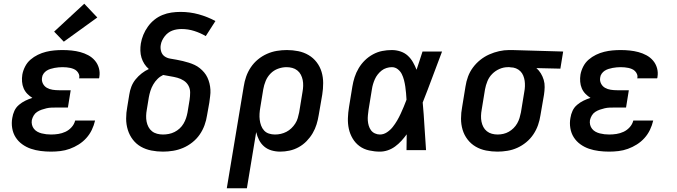

<svg xmlns="http://www.w3.org/2000/svg" viewBox="-20 -807 3640 1032"><path d="M254 8Q226 8 198.5 4.5Q171 1 146 -7.5Q121 -16 99.5 -31.5Q78 -47 64 -69Q50 -91 45.5 -118.5Q41 -146 46 -173Q49 -193 57.5 -211.5Q66 -230 82 -243.5Q98 -257 116.5 -266Q135 -275 154 -281Q139 -290 126.5 -303Q114 -316 107 -332.5Q100 -349 98.5 -368Q97 -387 100 -406Q104 -428 115 -449.5Q126 -471 144 -486.5Q162 -502 183.5 -512.5Q205 -523 227.5 -528.5Q250 -534 272 -536Q294 -538 316 -538Q341 -538 365 -535.5Q389 -533 411.5 -527Q434 -521 454.5 -510Q475 -499 490 -481.5Q505 -464 511.5 -441Q518 -418 514 -394Q514 -392 513.5 -390Q513 -388 512 -386H405Q405 -387 405.5 -387.5Q406 -388 406 -389Q408 -399 404 -408.5Q400 -418 393 -425Q386 -432 376.5 -436Q367 -440 357.5 -442Q348 -444 337.5 -445Q327 -446 316 -446Q306 -446 295 -445Q284 -444 273 -442Q262 -440 251 -436.5Q240 -433 230.5 -427Q221 -421 214 -411Q207 -401 206 -390Q203 -373 210.5 -358Q218 -343 232 -335Q246 -327 263 -324.5Q280 -322 297 -322H360L345 -229H282Q269 -229 256 -228.5Q243 -228 230 -225Q217 -222 204 -217.5Q191 -213 179.5 -205.5Q168 -198 161 -186Q154 -174 151 -161Q149 -148 152 -136Q155 -124 162.5 -114.5Q170 -105 181 -99Q192 -93 204 -90Q216 -87 228.5 -85.5Q241 -84 254 -84Q274 -84 293.5 -87Q313 -90 331.5 -98.5Q350 -107 364.5 -123Q379 -139 384 -159H491Q485 -133 473.5 -109Q462 -85 444 -65Q426 -45 403 -30.5Q380 -16 355 -7Q330 2 304.5 5Q279 8 254 8ZM323 -583 271 -637 433 -787 503 -713Z M856 8Q824 8 793.5 2Q763 -4 737.5 -18.5Q712 -33 694 -56.5Q676 -80 667 -109Q658 -138 658 -169.5Q658 -201 664 -232L675 -299Q678 -320 686 -341Q694 -362 708.5 -380Q723 -398 741.5 -412.5Q760 -427 780 -436Q766 -448 756 -463.5Q746 -479 740.5 -497Q735 -515 734.5 -534.5Q734 -554 737 -573Q741 -597 750.5 -620Q760 -643 775 -664Q790 -685 810 -701Q830 -717 853.5 -726.5Q877 -736 901.5 -739.5Q926 -743 950 -743Q1001 -743 1048 -730Q1095 -717 1138 -694L1086 -613Q1057 -630 1024 -640.5Q991 -651 956 -651Q943 -651 930.5 -649Q918 -647 906 -642.5Q894 -638 883.5 -630Q873 -622 865 -611.5Q857 -601 851.5 -589.5Q846 -578 844 -565Q841 -548 846 -531Q851 -514 864 -504.5Q877 -495 894.5 -492Q912 -489 929 -486Q946 -483 962.5 -479Q979 -475 995 -470Q1011 -465 1026 -458Q1041 -451 1054 -440.5Q1067 -430 1077.5 -417.5Q1088 -405 1095 -390Q1102 -375 1106 -358.5Q1110 -342 1111 -325Q1112 -308 1109.5 -290Q1107 -272 1105 -255L1093 -188Q1089 -161 1079.5 -134.5Q1070 -108 1053.5 -84Q1037 -60 1013.5 -41.5Q990 -23 964 -12Q938 -1 910.5 3.5Q883 8 856 8ZM856 -84Q871 -84 887 -87Q903 -90 918 -97.5Q933 -105 945.5 -116.5Q958 -128 966.5 -142.5Q975 -157 980 -172Q985 -187 988 -203L999 -270Q1002 -290 1002 -310Q1002 -330 993 -346.5Q984 -363 968 -373.5Q952 -384 933.5 -389Q915 -394 895.5 -397Q876 -400 857 -404Q840 -396 826.5 -382.5Q813 -369 803.5 -352.5Q794 -336 788.5 -318.5Q783 -301 780 -284L769 -217Q766 -201 765.5 -184.5Q765 -168 768 -153Q771 -138 778 -124.5Q785 -111 797 -101.5Q809 -92 824.5 -88Q840 -84 856 -84Z M1199 205 1290 -342Q1294 -369 1303 -395Q1312 -421 1328 -445Q1344 -469 1366.5 -487.5Q1389 -506 1415 -517.5Q1441 -529 1468 -533.5Q1495 -538 1522 -538Q1553 -538 1583 -532Q1613 -526 1638.5 -511Q1664 -496 1682 -472.5Q1700 -449 1708.5 -420.5Q1717 -392 1717 -360.5Q1717 -329 1712 -298L1693 -188Q1689 -163 1681.5 -138.5Q1674 -114 1660.5 -91Q1647 -68 1628 -48.5Q1609 -29 1585.5 -16Q1562 -3 1536.5 2.5Q1511 8 1486 8Q1462 8 1439.5 1.5Q1417 -5 1400 -19.5Q1383 -34 1372.5 -54.5Q1362 -75 1357 -97L1307 205ZM1458 -84Q1474 -84 1489.5 -87.5Q1505 -91 1519.5 -98.5Q1534 -106 1546 -117.5Q1558 -129 1567 -143Q1576 -157 1580.5 -172.5Q1585 -188 1588 -203L1606 -313Q1609 -329 1609.5 -345.5Q1610 -362 1607 -377Q1604 -392 1597 -405.5Q1590 -419 1578 -428.5Q1566 -438 1551 -442Q1536 -446 1520 -446Q1497 -446 1474 -437.5Q1451 -429 1434 -411.5Q1417 -394 1408 -372Q1399 -350 1395 -327L1379 -229Q1376 -212 1375 -195.5Q1374 -179 1376 -163Q1378 -147 1383.5 -132Q1389 -117 1399.5 -105.5Q1410 -94 1425.5 -89Q1441 -84 1458 -84Z M2022 8Q1993 8 1964 1.5Q1935 -5 1912.5 -21.5Q1890 -38 1875.5 -62.5Q1861 -87 1855 -114.5Q1849 -142 1850 -172Q1851 -202 1856 -232L1874 -342Q1878 -367 1886 -392Q1894 -417 1908 -440.5Q1922 -464 1941.5 -483Q1961 -502 1985 -515Q2009 -528 2034.5 -533Q2060 -538 2086 -538Q2110 -538 2132.5 -530.5Q2155 -523 2171.5 -508Q2188 -493 2199.5 -473Q2211 -453 2219 -432Q2227 -456 2235 -480.5Q2243 -505 2251 -530H2356Q2330 -462 2304.5 -393Q2279 -324 2252 -256Q2258 -192 2261.5 -128Q2265 -64 2270 0H2165Q2165 -21 2165.5 -42.5Q2166 -64 2166 -85Q2153 -67 2137.5 -50Q2122 -33 2103.5 -19.5Q2085 -6 2064 1Q2043 8 2022 8ZM2022 -84Q2042 -84 2060 -96Q2078 -108 2091 -124.5Q2104 -141 2114.5 -159Q2125 -177 2133.5 -195.5Q2142 -214 2150 -233Q2158 -252 2165 -271Q2164 -289 2162.5 -306.5Q2161 -324 2158.5 -341.5Q2156 -359 2151.5 -376.5Q2147 -394 2139.5 -409Q2132 -424 2118 -435Q2104 -446 2086 -446Q2072 -446 2057.5 -441.5Q2043 -437 2031.5 -428Q2020 -419 2010.5 -407Q2001 -395 1995 -381.5Q1989 -368 1985 -354.5Q1981 -341 1979 -327L1961 -217Q1959 -202 1957.5 -187.5Q1956 -173 1957 -159Q1958 -145 1962 -131.5Q1966 -118 1974 -107Q1982 -96 1995 -90Q2008 -84 2022 -84Z M2654 8Q2623 8 2592.5 2Q2562 -4 2536.5 -19Q2511 -34 2493 -57.5Q2475 -81 2466.5 -109.5Q2458 -138 2458 -169.5Q2458 -201 2464 -232L2482 -342Q2486 -369 2495.5 -395Q2505 -421 2522 -444Q2539 -467 2561.5 -485Q2584 -503 2610 -514.5Q2636 -526 2663 -532Q2690 -538 2716 -538Q2720 -538 2724.5 -538Q2729 -538 2733 -538L3007 -530L2992 -438L2863 -441Q2877 -429 2887 -412.5Q2897 -396 2902.5 -377.5Q2908 -359 2907.5 -338.5Q2907 -318 2904 -298L2885 -188Q2881 -161 2872 -135Q2863 -109 2847 -85Q2831 -61 2808.5 -42.5Q2786 -24 2760.5 -12.5Q2735 -1 2707.5 3.5Q2680 8 2654 8ZM2655 -84Q2670 -84 2685.5 -87.5Q2701 -91 2715 -99Q2729 -107 2740.5 -118.5Q2752 -130 2760 -144Q2768 -158 2772.5 -173Q2777 -188 2780 -203L2798 -313Q2801 -328 2801.5 -343.5Q2802 -359 2800 -373Q2798 -387 2792.5 -400.5Q2787 -414 2777 -424Q2767 -434 2753.5 -439.5Q2740 -445 2725 -445L2718 -446Q2716 -446 2714 -446Q2712 -446 2710 -446Q2687 -446 2665 -436.5Q2643 -427 2626 -410Q2609 -393 2600 -371Q2591 -349 2587 -327L2569 -217Q2566 -201 2565.5 -184.5Q2565 -168 2568 -153Q2571 -138 2578 -124.5Q2585 -111 2597 -101.5Q2609 -92 2624 -88Q2639 -84 2655 -84Z M3254 8Q3226 8 3198.5 4.5Q3171 1 3146 -7.5Q3121 -16 3099.5 -31.5Q3078 -47 3064 -69Q3050 -91 3045.5 -118.5Q3041 -146 3046 -173Q3049 -193 3057.5 -211.5Q3066 -230 3082 -243.5Q3098 -257 3116.5 -266Q3135 -275 3154 -281Q3139 -290 3126.5 -303Q3114 -316 3107 -332.5Q3100 -349 3098.5 -368Q3097 -387 3100 -406Q3104 -428 3115 -449.5Q3126 -471 3144 -486.5Q3162 -502 3183.5 -512.5Q3205 -523 3227.5 -528.5Q3250 -534 3272 -536Q3294 -538 3316 -538Q3341 -538 3365 -535.5Q3389 -533 3411.5 -527Q3434 -521 3454.5 -510Q3475 -499 3490 -481.5Q3505 -464 3511.5 -441Q3518 -418 3514 -394Q3514 -392 3513.5 -390Q3513 -388 3512 -386H3405Q3405 -387 3405.5 -387.5Q3406 -388 3406 -389Q3408 -399 3404 -408.5Q3400 -418 3393 -425Q3386 -432 3376.5 -436Q3367 -440 3357.5 -442Q3348 -444 3337.5 -445Q3327 -446 3316 -446Q3306 -446 3295 -445Q3284 -444 3273 -442Q3262 -440 3251 -436.5Q3240 -433 3230.5 -427Q3221 -421 3214 -411Q3207 -401 3206 -390Q3203 -373 3210.5 -358Q3218 -343 3232 -335Q3246 -327 3263 -324.5Q3280 -322 3297 -322H3360L3345 -229H3282Q3269 -229 3256 -228.5Q3243 -228 3230 -225Q3217 -222 3204 -217.5Q3191 -213 3179.5 -205.5Q3168 -198 3161 -186Q3154 -174 3151 -161Q3149 -148 3152 -136Q3155 -124 3162.5 -114.5Q3170 -105 3181 -99Q3192 -93 3204 -90Q3216 -87 3228.5 -85.5Q3241 -84 3254 -84Q3274 -84 3293.5 -87Q3313 -90 3331.5 -98.5Q3350 -107 3364.5 -123Q3379 -139 3384 -159H3491Q3485 -133 3473.5 -109Q3462 -85 3444 -65Q3426 -45 3403 -30.5Q3380 -16 3355 -7Q3330 2 3304.5 5Q3279 8 3254 8Z"/></svg>

Font: Iosevka Curly Slab SmBdExObl
Style: Regular
Weight: 600
Width: 7
Italic angle: -9°
Monospace: yes
Designer: Belleve Invis
Foundry: Belleve Invis
Version: Version 11.1.0; ttfautohint (v1.8.3)